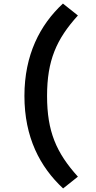

<svg xmlns="http://www.w3.org/2000/svg" viewBox="-20 -855 540 1077"><path d="M334 202 417 136C296 2 244 -117 244 -317C244 -515 296 -635 417 -768L333 -835C204 -715 117 -547 117 -317C117 -85 204 81 334 202Z"/></svg>

Font: Noto Sans Mono CJK HK
Style: Bold
Weight: 700
Designer: Ryoko NISHIZUKA 西塚涼子 (kana, bopomofo & ideographs); Paul D. Hunt (Latin, Greek & Cyrillic); Sandoll Communications 산돌커뮤니
Foundry: Adobe
Version: Version 2.004;hotconv 1.0.118;makeotfexe 2.5.65603